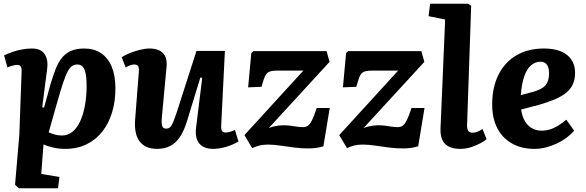

<svg xmlns="http://www.w3.org/2000/svg" viewBox="-20 -787 3152 1033"><path d="M96 -394Q98 -418 92.5 -428Q87 -438 73 -438Q63 -438 46.5 -433.5Q30 -429 20 -424L2 -489Q20 -498 44 -506.5Q68 -515 96 -520.5Q124 -526 152 -526Q200 -526 220 -496Q240 -466 234 -418L207 -210L217 -208L251 -331Q264 -375 277.5 -411Q291 -447 310.5 -472.5Q330 -498 359.5 -512Q389 -526 433 -526Q486 -526 523.5 -501Q561 -476 581 -428Q601 -380 601 -312Q601 -243 583.5 -184Q566 -125 531.5 -80.5Q497 -36 446.5 -11Q396 14 330 14Q295 14 264 6.5Q233 -1 214 -10L202 149L300 165L292 226H81L61 207L84 -62ZM396 -440Q380 -440 368 -432Q356 -424 344.5 -403Q333 -382 320 -343Q307 -304 289 -241L242 -75Q257 -68 275 -63Q293 -58 314 -58Q346 -58 371 -79Q396 -100 412.5 -137Q429 -174 437.5 -222.5Q446 -271 446 -325Q446 -349 444 -369.5Q442 -390 437 -406Q432 -422 422 -431Q412 -440 396 -440Z M635 -479Q652 -491 678.5 -501.5Q705 -512 733.5 -519Q762 -526 784 -526Q833 -526 857 -501Q881 -476 876 -427L851 -158Q848 -123 852.5 -109Q857 -95 874 -95Q887 -95 895.5 -103Q904 -111 912.5 -132Q921 -153 933 -189L1037 -513H1190L1170 -109Q1169 -91 1174.5 -82.5Q1180 -74 1192 -74Q1204 -74 1218 -78Q1232 -82 1244 -88L1263 -26Q1250 -18 1233.5 -10.5Q1217 -3 1198.5 2.5Q1180 8 1161.5 11Q1143 14 1128 14Q1075 14 1051.5 -16Q1028 -46 1035 -101L1068 -368L1058 -370L986 -135Q970 -83 948 -50Q926 -17 895.5 -1.5Q865 14 825 14Q762 14 731.5 -26Q701 -66 707 -144L727 -401Q729 -424 722.5 -432Q716 -440 703 -440Q693 -440 681 -436Q669 -432 656 -424Z M1343 -512H1737L1753 -454L1426 -98Q1441 -104 1454.5 -107Q1468 -110 1480 -111.5Q1492 -113 1503 -113Q1523 -113 1540 -111Q1557 -109 1574.5 -106Q1592 -103 1609 -103Q1626 -103 1637 -111Q1648 -119 1659 -141Q1670 -163 1684 -206H1754L1720 0Q1685 11 1645 11.5Q1605 12 1565 7Q1525 2 1489 -3.5Q1453 -9 1425 -9Q1393 -9 1372 -3Q1351 3 1337 10L1295 -60L1612 -407H1469Q1442 -407 1427.5 -400.5Q1413 -394 1405 -375.5Q1397 -357 1387 -320L1315 -317L1332 -501Z M1853 -512H2247L2263 -454L1936 -98Q1951 -104 1964.5 -107Q1978 -110 1990 -111.5Q2002 -113 2013 -113Q2033 -113 2050 -111Q2067 -109 2084.5 -106Q2102 -103 2119 -103Q2136 -103 2147 -111Q2158 -119 2169 -141Q2180 -163 2194 -206H2264L2230 0Q2195 11 2155 11.5Q2115 12 2075 7Q2035 2 1999 -3.5Q1963 -9 1935 -9Q1903 -9 1882 -3Q1861 3 1847 10L1805 -60L2122 -407H1979Q1952 -407 1937.5 -400.5Q1923 -394 1915 -375.5Q1907 -357 1897 -320L1825 -317L1842 -501Z M2375 -682 2286 -700 2294 -767H2498L2515 -756L2493 -115Q2492 -96 2498.5 -84.5Q2505 -73 2524 -73Q2535 -73 2549 -78.5Q2563 -84 2576 -93L2598 -38Q2588 -29 2566 -17Q2544 -5 2515.5 4.5Q2487 14 2456 14Q2420 14 2395.5 2Q2371 -10 2360 -34Q2349 -58 2350 -94Z M2906 -526Q2987 -526 3030.5 -491.5Q3074 -457 3074 -395Q3074 -360 3062 -333.5Q3050 -307 3025.5 -287.5Q3001 -268 2965 -252.5Q2929 -237 2880 -223L2784 -198Q2788 -165 2802 -139Q2816 -113 2839.5 -98.5Q2863 -84 2893 -84Q2916 -84 2938 -90.5Q2960 -97 2982 -110.5Q3004 -124 3027 -143L3069 -84Q3051 -63 3027.5 -45.5Q3004 -28 2975 -14.5Q2946 -1 2916 6.5Q2886 14 2855 14Q2786 14 2734.5 -15Q2683 -44 2655.5 -97.5Q2628 -151 2628 -225Q2628 -318 2662.5 -386Q2697 -454 2759.5 -490Q2822 -526 2906 -526ZM2934 -394Q2934 -413 2929 -426.5Q2924 -440 2913.5 -447.5Q2903 -455 2888 -455Q2860 -455 2837.5 -436Q2815 -417 2801 -377.5Q2787 -338 2782 -275L2848 -293Q2877 -301 2896 -312.5Q2915 -324 2924.5 -343.5Q2934 -363 2934 -394Z"/></svg>

Font: Literata
Style: Bold Italic
Weight: 700
Italic angle: -2°
Designer: Latin by Veronika Burian and Jose Scaglione. Greek by Irene Vlachou. Cyrillic by Vera Evstafieva
Foundry: TypeTogether
Version: Version 3.103;gftools[0.9.29]